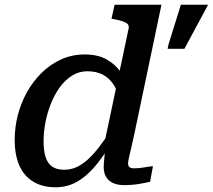

<svg xmlns="http://www.w3.org/2000/svg" viewBox="-20 -778 899 811"><path d="M759 -572 859 -758H744L692 -591L688 -572ZM215 13Q158 13 119 -11.5Q80 -36 61 -80.5Q42 -125 42 -187Q42 -239 55 -290.5Q68 -342 93.5 -388Q119 -434 155.5 -470Q192 -506 238 -527Q284 -548 338 -548Q393 -548 430.5 -527Q468 -506 492 -470.5Q516 -435 528 -390L488 -355Q478 -392 460 -420Q442 -448 414.5 -462.5Q387 -477 349 -477Q314 -477 285 -459Q256 -441 233.5 -410.5Q211 -380 195.5 -341.5Q180 -303 172 -261.5Q164 -220 164 -180Q164 -142 172.5 -115Q181 -88 200 -74.5Q219 -61 251 -61Q278 -61 302 -71.5Q326 -82 349.5 -103Q373 -124 397.5 -155.5Q422 -187 449 -230L466 -199Q429 -135 391 -87Q353 -39 310 -13Q267 13 215 13ZM504 4Q464 4 441 -15.5Q418 -35 418 -74Q418 -80 419 -92Q420 -104 421.5 -119Q423 -134 425 -152L416 -150L523 -656Q526 -669 519.5 -676Q513 -683 498.5 -688Q484 -693 461 -697L451 -699L464 -758H662L547 -210Q539 -173 533 -148Q527 -123 524 -109Q521 -95 521 -88Q521 -77 527 -72Q533 -67 546 -67Q568 -67 589.5 -71Q611 -75 626 -76L614 -10Q599 -7 581.5 -3.5Q564 0 544.5 2Q525 4 504 4Z"/></svg>

Font: Roboto Serif Medium
Style: Italic
Weight: 500
Italic angle: -10°
Designer: Greg Gazdowicz
Foundry: Commercial Type
Version: Version 1.008